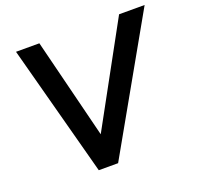

<svg xmlns="http://www.w3.org/2000/svg" viewBox="-125 -854 1017 989"><g transform="rotate(-20 383.0 -359.5)"><path d="M253 0 61 -719H189L334 -138H308L626 -719H766L359 0Z"/></g></svg>

Font: Nunitoga
Style: Bold Italic
Weight: 700
Italic angle: -9°
Designer: Vernon Adams
Foundry: Vernon Adams
Version: Version 1.0